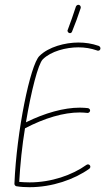

<svg xmlns="http://www.w3.org/2000/svg" viewBox="-20 -775 438 799"><path d="M103 4C197 4 289 -28 352 -73C354 -75 356 -78 356 -81C356 -86 352 -91 346 -91C344 -91 342 -90 340 -89C280 -46 193 -16 103 -16C88 -16 74 -17 60 -18C64 -91 72 -169 84 -241C166 -284 245 -307 312 -307C324 -307 334 -306 344 -305H345C350 -305 355 -310 355 -315C355 -320 351 -324 346 -325C336 -326 326 -327 312 -327C246 -327 167 -305 88 -266C110 -398 139 -509 158 -528C192 -562 255 -578 306 -578C333 -578 358 -574 384 -565C386 -564 387 -564 388 -564C394 -564 398 -568 398 -574C398 -578 395 -582 391 -584C362 -594 335 -598 306 -598C251 -598 182 -580 144 -542C106 -505 49 -229 40 -10C40 -5 44 -1 48 0C66 3 85 4 103 4ZM271 -637C275 -637 279 -640 280 -644C292 -673 306 -711 316 -742C316 -743 316 -744 316 -745C316 -750 312 -755 306 -755C302 -755 298 -752 296 -748C286 -717 273 -680 262 -651C261 -650 261 -648 261 -647C261 -642 266 -637 271 -637Z"/></svg>

Font: Mistral SingleLine Outline
Style: Regular
Weight: 300
Designer: François Chastanet, Élisa Garzelli, Anais Alves, Morgane Autin
Foundry: institut supérieur des arts et du design Toulouse / isdaT
Version: Version 1.000;Glyphs 3.3 (3337)